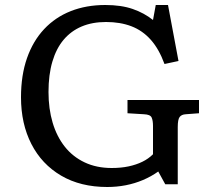

<svg xmlns="http://www.w3.org/2000/svg" viewBox="-20 -734 859 768"><path d="M409 14Q302 14 224.5 -31.5Q147 -77 105.5 -158Q64 -239 64 -345Q64 -433 88 -501.5Q112 -570 156.5 -617.5Q201 -665 263 -689.5Q325 -714 401 -714Q465 -714 511 -698Q557 -682 592 -654L603 -714H652L694 -490L638 -478Q616 -538 583 -575Q550 -612 505.5 -629Q461 -646 404 -646Q349 -646 306.5 -628Q264 -610 234.5 -575Q205 -540 189.5 -487.5Q174 -435 174 -366Q174 -299 190.5 -243.5Q207 -188 239 -147.5Q271 -107 318.5 -84.5Q366 -62 427 -62Q464 -62 494.5 -68.5Q525 -75 549.5 -87Q574 -99 592 -117V-230Q592 -252 586.5 -264Q581 -276 556 -277L490 -281V-334H776V-281L723 -277Q706 -276 698.5 -266Q691 -256 691 -226V3H641L613 -48Q585 -28 552 -14Q519 0 483 7Q447 14 409 14Z"/></svg>

Font: Literata Variable Black
Style: Regular
Weight: 900
Designer: Latin by Veronika Burian and Jose Scaglione. Greek by Irene Vlachou. Cyrillic by Vera Evstafieva.
Foundry: TypeTogether
Version: Version 3.021